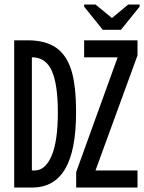

<svg xmlns="http://www.w3.org/2000/svg" viewBox="-20 -839 644 859"><path d="M356.4 -809.1V-818.8H407.2L480.5 -758.8H481.4L553.7 -818.8H604.5V-809.1L521 -705.6H439.9ZM320.3 -335.9Q320.3 -165.5 271.2 -82.8Q222.2 0 124 0H43.5V-658.7H103Q182.6 -658.7 229.7 -626.5Q276.9 -594.2 298.6 -526.6Q320.3 -459 320.3 -335.9ZM238.8 -335.9Q238.8 -461.9 211.7 -522.2Q184.6 -582.5 124.5 -582.5H122.6V-76.2H134.3Q182.6 -76.2 210.7 -141.6Q238.8 -207 238.8 -335.9ZM595.2 0H320.8V-69.3L506.3 -582.5H356.4V-658.7H595.2V-591.3L407.2 -76.2H595.2Z"/></svg>

Font: Liberation Mono
Style: Regular
Weight: 400
Monospace: yes
Designer: Steve Matteson
Foundry: Ascender Corporation
Version: Version 2.1.5